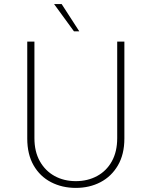

<svg xmlns="http://www.w3.org/2000/svg" viewBox="-20 -909 740 937"><path d="M148 -235Q148 -169 174.5 -122Q201 -75 246.5 -50Q292 -25 350 -25Q408 -25 454 -50Q500 -75 526 -122Q552 -169 552 -235V-706H587V-233Q587 -156 555.5 -102Q524 -48 470.5 -20Q417 8 350 8Q283 8 229 -20Q175 -48 144 -102Q113 -156 113 -233V-706H148ZM244 -889H281L367 -756H341Z"/></svg>

Font: Josefin Sans ExtraLight
Style: Regular
Weight: 250
Designer: Santiago Orozco
Foundry: Typemade
Version: Version 2.000